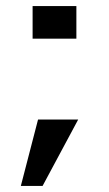

<svg xmlns="http://www.w3.org/2000/svg" viewBox="-20 -504 360 636"><path d="M233 -376V-484H88V-376ZM239 -108H106L49 112H121Z"/></svg>

Font: Gamestation Extended
Style: Regular
Weight: 400
Width: 7
Designer: Jonas Hecksher
Foundry: Jonas Hecksher, Playtypeª, e-types AS
Version: Version 1.003